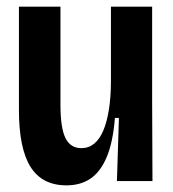

<svg xmlns="http://www.w3.org/2000/svg" viewBox="-20 -545 520 578"><path d="M180 13Q107 13 72 -42.5Q37 -98 37 -214V-525H162V-230Q162 -160 177 -129.5Q192 -99 225 -99Q247 -99 263.5 -112.5Q280 -126 291 -152Q302 -178 308 -216Q314 -254 314 -304V-525H438V-244L439 0H332L338 -190H326Q320 -116 301 -71.5Q282 -27 252 -7Q222 13 180 13Z"/></svg>

Font: Bricolage Grotesque 72pt SemiCondensed SemiBold
Style: Regular
Weight: 600
Width: 4
Designer: Mathieu Triay
Foundry: Atelier Triay
Version: Version 1.001;gftools[0.9.33.dev8+g029e19f]